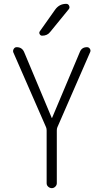

<svg xmlns="http://www.w3.org/2000/svg" viewBox="-20 -975 540 995"><path d="M218.8 -315.4 48.8 -704.1Q45.9 -712.9 51.3 -721.7Q56.6 -730.5 66.4 -730.5Q94.7 -730.5 105.5 -704.1L248 -364.3Q248 -363.3 249 -363.3Q250 -363.3 250 -364.3L393.6 -705.1Q403.3 -730.5 430.7 -730.5Q440.4 -730.5 445.8 -722.2Q451.2 -713.9 447.3 -705.1L277.3 -315.4Q274.4 -308.6 274.4 -298.8V-25.4Q274.4 -15.6 266.6 -7.8Q258.8 0 248.5 0Q238.3 0 230 -7.3Q221.7 -14.6 221.7 -25.4V-298.8Q221.7 -308.6 218.8 -315.4ZM265.6 -924.8Q287.1 -955.1 323.2 -955.1Q334 -955.1 338.4 -944.8Q342.8 -934.6 335.9 -926.8L240.2 -809.6Q225.6 -790 198.2 -790Q190.4 -790 186 -797.4Q181.6 -804.7 185.5 -811.5Z"/></svg>

Font: Rounded Mgen+ 2m light
Style: Regular
Weight: 200
Designer: [Source Han Sans]
Ryoko NISHIZUKA  (kana & ideographs); Paul D. Hunt (Latin, Greek & Cyrillic); Wenlong ZHANG  (bopomofo
Version: Version 1.059.20150602